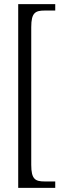

<svg xmlns="http://www.w3.org/2000/svg" viewBox="-20 -780 333 928"><path d="M68 128H247V97H196C151 97 131 87 131 17V-649C131 -719 151 -729 196 -729H247V-760H68Z"/></svg>

Font: Noto Serif Bengali SemiCondensed Light
Style: Regular
Weight: 300
Width: 4
Designer: Juan Bruce, Universal Thirst, Indian Type Foundry and the Monotype Design Team.
Foundry: Monotype Imaging Inc.
Version: Version 2.003